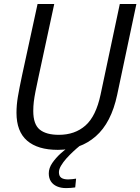

<svg xmlns="http://www.w3.org/2000/svg" viewBox="-20 -758 719 984"><path d="M370 157.5 365.5 202.5Q356 204 343.2 205Q330.5 206 318.5 206Q292 206 272 197.2Q252 188.5 241 171.8Q230 155 230 130.5Q230 103.5 248 77.2Q266 51 291.2 28.2Q316.5 5.5 339 -10H388Q373 2 355 18.8Q337 35.5 320.2 54.2Q303.5 73 292.8 91.2Q282 109.5 282 124.5Q282 144.5 294 153Q306 161.5 329 161.5Q339 161.5 350.2 160.2Q361.5 159 370 157.5ZM580.5 -272Q550 -128.5 470.5 -59.2Q391 10 276.5 10Q173.5 10 119 -37Q64.5 -84 64.5 -180Q64.5 -219.5 71.5 -261.5Q78.5 -303.5 93 -371.5L172.5 -737.5H258L177.5 -364Q168 -320 162 -289.8Q156 -259.5 153.2 -236.2Q150.5 -213 150.5 -189Q150.5 -121 183.5 -94Q216.5 -67 281.5 -67Q364 -67 418 -114.8Q472 -162.5 495.5 -273.5L594 -737.5H679Z"/></svg>

Font: Epilogue
Style: Italic
Weight: 400
Italic angle: -12°
Designer: Tyler Finck
Foundry: Etcetera Type Co
Version: Version 2.112